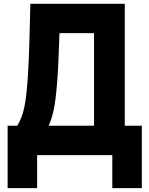

<svg xmlns="http://www.w3.org/2000/svg" viewBox="-20 -820 790 1015"><path d="M20.3 -155.3H71Q96.3 -194.9 108.7 -253.8Q121.1 -312.6 128.3 -432.6Q135.5 -552.6 140.5 -800H639.7V-155.3H729.7V174.6H573.7V0H176.3V174.6H20.3ZM477.1 -155.3V-644.7H294.5Q289.5 -477.5 281.9 -382.9Q274.4 -288.3 264.4 -241.4Q254.3 -194.5 237.6 -155.3Z"/></svg>

Font: Martian Mono sWd Rg
Style: Regular
Weight: 400
Width: 6
Monospace: yes
Designer: Roman Shamin
Foundry: Evil Martians
Version: Version 1.000